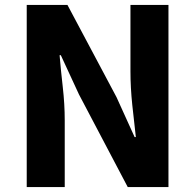

<svg xmlns="http://www.w3.org/2000/svg" viewBox="-20 -763 797 783"><path d="M89 0V-743H255L455 -367L529 -204H534Q527 -263 519.5 -334.5Q512 -406 512 -472V-743H667V0H501L302 -378L228 -538H223Q228 -478 236 -408Q244 -338 244 -272V0Z"/></svg>

Font: Noto Sans JP Thin ExtraBold
Style: Regular
Weight: 800
Version: Version 2.004-H2;hotconv 1.0.118;makeotfexe 2.5.65603